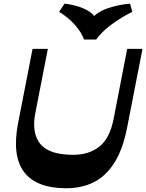

<svg xmlns="http://www.w3.org/2000/svg" viewBox="-20 -991 781 1025"><path d="M334 14Q174.3 14 108.5 -72.6Q42.8 -159.3 76.8 -335L153.8 -730H235.5L168.5 -387Q148 -281 195 -222.7Q242 -164.5 371.2 -164.5Q454.2 -164.5 510.2 -208.2Q566.3 -252 586.8 -357.7L659 -730H740.7L658.7 -310.5Q635.5 -192 589.6 -120.6Q543.7 -49.2 479.4 -17.6Q415 14 334 14ZM674.2 -971.5 686.5 -928Q626.7 -898.5 574.5 -859.6Q522.2 -820.8 493.5 -779.8H428.5Q414.5 -819.3 379.4 -858.8Q344.3 -898.3 295.3 -928L324.8 -971.5Q362 -967.5 397 -956.5Q432 -945.5 457.6 -928.7Q483.2 -912 492 -888.7L466.7 -889Q499.2 -928 557.2 -947.5Q615.2 -967 674.2 -971.5Z"/></svg>

Font: Savate ExtraLight
Style: Italic
Weight: 200
Italic angle: -11°
Designer: Max Esnée
Foundry: Plomb Type
Version: Version 2.000